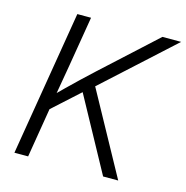

<svg xmlns="http://www.w3.org/2000/svg" viewBox="-107 -829 902 930"><g transform="rotate(15 344.0 -364.0)"><path d="M132.8 -226.1 139.6 -302.2Q171.9 -334.5 202.4 -364.5Q232.9 -394.5 263.9 -423.8Q294.9 -453.1 327.1 -482.9L594.2 -727.5H688L326.2 -397.9L320.8 -396.5ZM46.9 0 167.5 -727.5H236.3L194.3 -474.6L166 -310.5L161.1 -275.4L115.7 0ZM491.7 0 283.2 -381.8 329.6 -433.6 567.4 0Z"/></g></svg>

Font: Inter 18pt Light
Style: Italic
Weight: 300
Italic angle: -9.3988°
Designer: Rasmus Andersson
Foundry: rsms
Version: Version 4.001;git-66647c0bb